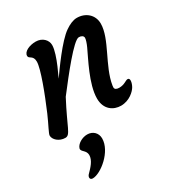

<svg xmlns="http://www.w3.org/2000/svg" viewBox="-181 -621 922 997"><g transform="rotate(-30 280.5 -123.0)"><path d="M1 -45.9C1 -22 29.3 4.9 66.4 4.9C97.2 4.9 98.6 -36.1 174.3 -179.2C246.1 -272.9 356 -413.1 387.2 -413.1C400.9 -413.1 414.1 -407.2 414.1 -394C414.1 -384.8 407.7 -364.7 398.9 -345.7C376 -294.9 310.1 -176.3 310.1 -89.8C310.1 -22.5 356.9 4.9 400.4 4.9C451.7 4.9 486.8 -30.3 497.6 -49.3C509.3 -69.8 514.6 -98.1 498 -98.1C485.4 -98.1 471.2 -80.6 439 -80.6C422.4 -80.6 412.6 -86.4 412.6 -97.2C412.6 -100.6 413.1 -104 413.6 -108.4C430.2 -215.3 522 -326.2 522 -417.5C522 -469.7 481.4 -505.4 428.2 -505.4C406.7 -505.4 382.3 -494.6 358.9 -478.5C302.7 -440.9 215.3 -315.4 190.4 -280.3C183.1 -269.5 247.6 -390.1 247.6 -447.3C247.6 -476.6 222.2 -505.4 181.6 -505.4C145.5 -505.4 106.4 -489.3 106.4 -462.9C106.4 -443.8 135.7 -452.1 135.7 -412.1C135.7 -370.6 87.4 -244.6 47.9 -152.3C24.4 -97.7 1 -58.1 1 -45.9ZM102.1 88.9C97.2 108.4 128.9 113.3 128.9 144C128.9 175.8 100.6 204.6 79.1 226.6C65.4 238.8 65.4 258.3 84.5 258.3C133.3 258.3 230 180.2 230 102.5C230 69.3 205.6 45.9 172.4 45.9C141.6 45.9 108.9 65.4 102.1 88.9Z"/></g></svg>

Font: Courgette
Style: Regular
Weight: 400
Designer: Karolina Lach
Foundry: Karolina Lach
Version: Version 1.002